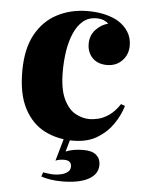

<svg xmlns="http://www.w3.org/2000/svg" viewBox="-52 -574 604 804"><g transform="rotate(5 250.0 -172.0)"><path d="M285 -532Q327 -532 360 -523.5Q393 -515 414 -502Q440 -486 456 -461Q472 -436 472 -403Q472 -365 447 -339.5Q422 -314 384 -314Q345 -314 322.5 -337Q300 -360 300 -396Q300 -431 322 -455Q344 -479 374 -487Q366 -495 353.5 -500Q341 -505 324 -505Q290 -505 267 -485.5Q244 -466 229.5 -432.5Q215 -399 208.5 -357.5Q202 -316 202 -272Q202 -198 221.5 -156.5Q241 -115 270.5 -98.5Q300 -82 331 -82Q347 -82 368 -87Q389 -92 412.5 -108Q436 -124 457 -156L474 -150Q463 -111 437 -73Q411 -35 370 -10.5Q329 14 270 14Q204 14 150.5 -13Q97 -40 65 -100Q33 -160 33 -257Q33 -351 66 -411.5Q99 -472 156.5 -502Q214 -532 285 -532ZM261 -1 243 62Q260 55 278.5 52Q297 49 318 49Q354 49 371.5 64.5Q389 80 389 105Q389 134 369 152.5Q349 171 315.5 179.5Q282 188 240 188Q213 188 190.5 184.5Q168 181 151 175L157 157Q164 158 176.5 160Q189 162 203 162Q219 162 234.5 158Q250 154 260.5 145.5Q271 137 271 123Q271 97 240 97Q232 97 221.5 98.5Q211 100 204 104L234 -1Z"/></g></svg>

Font: Playfair Display ExtraBold
Style: Regular
Weight: 800
Designer: Claus Eggers Sørensen
Foundry: Claus Eggers Sørensen
Version: Version 1.203